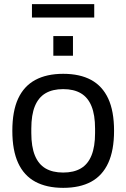

<svg xmlns="http://www.w3.org/2000/svg" viewBox="-20 -894 610 926"><path d="M284.8 12Q205.2 12 150.4 -17.5Q95.6 -47 67.5 -108Q39.5 -169 39.5 -263Q39.5 -358 67.5 -418.5Q95.6 -479 150.4 -508.5Q205.2 -538 284.8 -538Q365.3 -538 419.6 -508.5Q473.9 -479 502 -418.5Q530.1 -358 530.1 -263Q530.1 -169 502 -108Q473.9 -47 419.6 -17.5Q365.3 12 284.8 12ZM284.8 -61.8Q336 -61.8 370.1 -81.9Q404.2 -102 421.3 -144.4Q438.5 -186.7 438.5 -252.3V-273.7Q438.5 -339.8 421.3 -381.9Q404.2 -424 370.1 -444.1Q336 -464.2 284.8 -464.2Q233.5 -464.2 199.4 -444.1Q165.4 -424 148.2 -381.9Q131 -339.8 131 -273.7V-252.3Q131 -186.7 148.2 -144.4Q165.4 -102 199.4 -81.9Q233.5 -61.8 284.8 -61.8ZM237.2 -625.1V-720H331.9V-625.1ZM134.1 -809.4V-874H434.5V-809.4Z"/></svg>

Font: Archivo SemiBold
Style: Regular
Weight: 600
Designer: Hector Gatti
Foundry: Omnibus-Type
Version: Version 2.001